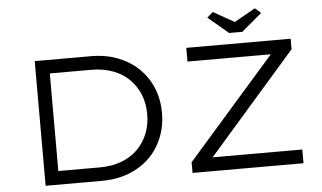

<svg xmlns="http://www.w3.org/2000/svg" viewBox="-57 -981 1802 1074"><g transform="rotate(-5 844.0 -443.5)"><path d="M157 0V-700H472Q557 -700 625 -673Q693 -646 741 -599Q789 -552 815 -488.5Q841 -425 841 -350Q841 -276 815 -211.5Q789 -147 741 -100Q693 -53 625 -26.5Q557 0 472 0ZM235 -62 226 -76H467Q536 -76 590 -96.5Q644 -117 681 -154Q718 -191 738 -240.5Q758 -290 758 -350Q758 -410 738 -459.5Q718 -509 681 -546Q644 -583 590 -603.5Q536 -624 467 -624H223L235 -636ZM982 0V-60L1495 -645L1516 -623H1008V-700H1594V-641L1082 -55L1060 -77H1605V0ZM1254 -762 1140 -858 1173 -887 1306 -812H1276L1409 -887L1442 -858L1328 -762Z"/></g></svg>

Font: Lexend Mega Light
Style: Regular
Weight: 300
Version: Version 1.007